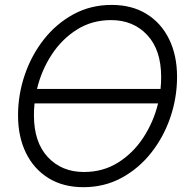

<svg xmlns="http://www.w3.org/2000/svg" viewBox="-20 -759 768 790"><path d="M323.2 11.2Q240.2 11.2 179.9 -25.9Q119.6 -63 86.9 -129.6Q54.2 -196.3 54.2 -284.2Q54.2 -369.6 81.8 -450.7Q109.4 -531.7 160.4 -596.7Q211.4 -661.6 282.2 -700.2Q353 -738.8 439.5 -738.8Q522.5 -738.8 582.8 -701.7Q643.1 -664.6 675.8 -597.9Q708.5 -531.2 708.5 -442.9Q708.5 -356.9 680.9 -276.1Q653.3 -195.3 602.1 -130.4Q550.8 -65.4 480 -27.1Q409.2 11.2 323.2 11.2ZM132.3 -393.1H640.6Q643.1 -418 643.1 -441.9Q643.1 -553.7 585.7 -615Q528.3 -676.3 437 -676.3Q358.4 -676.3 296.4 -637.2Q234.4 -598.1 192.4 -533.7Q150.4 -469.2 132.3 -393.1ZM325.7 -51.3Q403.8 -51.3 465.8 -90.1Q527.8 -128.9 569.8 -193.1Q611.8 -257.3 630.4 -333.5H122.1Q119.6 -309.1 119.6 -284.7Q119.6 -173.8 176.8 -112.5Q233.9 -51.3 325.7 -51.3Z"/></svg>

Font: Inter Display Light
Style: Italic
Weight: 300
Italic angle: -9.39999°
Designer: Rasmus Andersson
Foundry: rsms
Version: Version 4.000;git-a52131595